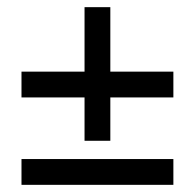

<svg xmlns="http://www.w3.org/2000/svg" viewBox="-20 -694 545 536"><path d="M40 -494H216V-674H288V-494H464V-422H288V-301H216V-422H40ZM40 -250H464V-178H40Z"/></svg>

Font: PT Sans
Style: Regular
Weight: 400
Designer: A.Korolkova, O.Umpeleva, V.Yefimov
Foundry: ParaType Ltd
Version: Version 2.003